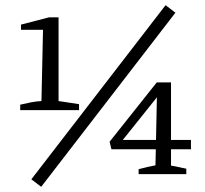

<svg xmlns="http://www.w3.org/2000/svg" viewBox="-20 -672 790 741"><path d="M58 -247V-268Q79 -273 99.5 -277Q120 -281 140 -282L146 -557H61V-577L169 -605H206V-282L285 -270V-247ZM139 49 101 20 619 -652 657 -623ZM515 0V-19Q533 -24 548.5 -27.5Q564 -31 580 -34L586 -318L598 -312L438 -112L430 -132H717V-96H410L403 -125L585 -354H640V-33L699 -21V0Z"/></svg>

Font: Piazzolla Thin
Style: Regular
Weight: 400
Version: Version 2.001